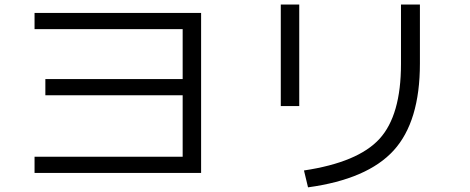

<svg xmlns="http://www.w3.org/2000/svg" viewBox="-20 -763 2040 833"><path d="M129.9 -707H852.5V-12.7H129.9V-83H772.5V-349.6H176.8V-419.9H772.5V-636.7H129.9Z M1719.7 -743.2H1801.8V-487.3Q1801.8 -235.4 1688 -110.4Q1574.2 14.6 1316.4 49.8L1298.8 -23.4Q1533.2 -58.6 1626.5 -160.6Q1719.7 -262.7 1719.7 -485.4ZM1198.2 -302.7V-743.2H1278.3V-302.7Z"/></svg>

Font: Mgen+ 1c regular
Style: Regular
Weight: 400
Designer: [Source Han Sans]
Ryoko NISHIZUKA  (kana & ideographs); Paul D. Hunt (Latin, Greek & Cyrillic); Wenlong ZHANG  (bopomofo
Version: Version 1.059.20150602